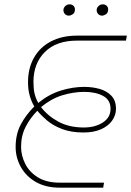

<svg xmlns="http://www.w3.org/2000/svg" viewBox="-20 -864 604 884"><path d="M255 0Q190 0 144.5 -26.5Q99 -53 75.5 -96Q52 -139 52 -187Q52 -246 75.5 -290.5Q99 -335 138 -374Q125 -395 117 -423Q109 -451 109 -485Q109 -550 136.5 -598.5Q164 -647 215 -673.5Q266 -700 335 -700H564L560 -677H334Q239 -677 186.5 -624.5Q134 -572 134 -487Q134 -456 139 -434Q144 -412 156 -390Q205 -430 260 -447Q315 -464 368 -464Q406 -464 439 -454.5Q472 -445 493 -423Q514 -401 514 -363Q514 -334 496.5 -309Q479 -284 445.5 -269Q412 -254 365 -254Q307 -254 265.5 -270Q224 -286 196.5 -309.5Q169 -333 152 -354Q119 -321 98 -280Q77 -239 77 -188Q77 -148 96 -110Q115 -72 154.5 -47.5Q194 -23 255 -23H459L455 0ZM366 -277Q418 -277 453.5 -300Q489 -323 489 -363Q489 -404 454.5 -422.5Q420 -441 368 -441Q319 -441 267.5 -425.5Q216 -410 169 -371Q199 -331 248.5 -304Q298 -277 366 -277ZM450 -792Q439 -792 432 -799.5Q425 -807 425 -818Q425 -827 433 -835.5Q441 -844 454 -844Q464 -844 471 -837.5Q478 -831 478 -821Q478 -805 468 -798.5Q458 -792 450 -792ZM297 -792Q286 -792 279 -799.5Q272 -807 272 -818Q272 -827 280 -835.5Q288 -844 301 -844Q311 -844 318 -837.5Q325 -831 325 -821Q325 -805 315 -798.5Q305 -792 297 -792Z"/></svg>

Font: MuseoModerno Thin Thin
Style: Italic
Weight: 250
Italic angle: -9°
Version: Version 1.003